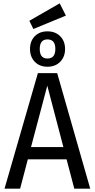

<svg xmlns="http://www.w3.org/2000/svg" viewBox="-20 -1125 566 1145"><path d="M377 -175H146L100 0H7L206 -689H321L518 0H423ZM358 -248 262 -614 165 -248ZM368 -833Q368 -786 339 -756.5Q310 -727 263 -727Q216 -727 187.5 -756.5Q159 -786 159 -833Q159 -880 187.5 -909Q216 -938 263 -938Q310 -938 339 -909Q368 -880 368 -833ZM217 -833Q217 -776 263 -776Q310 -776 310 -833Q310 -890 263 -890Q217 -890 217 -833ZM373 -1032 179 -952 155 -1001 336 -1105Z"/></svg>

Font: Fira Sans Condensed
Style: Regular
Weight: 400
Width: 3
Designer: bBox Type GmbH & Carrois Corporate GbR & Edenspiekermann AG
Foundry: bBox Type GmbH & Carrois Corporate GbR & Edenspiekermann AG
Version: Version 4.301